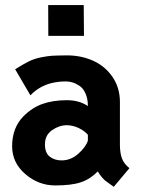

<svg xmlns="http://www.w3.org/2000/svg" viewBox="-20 -718 558 749"><path d="M168 -698.2H306.6L307.6 -578.1H168.5ZM155.3 -154.8Q155.3 -121.6 174.1 -106.9Q192.9 -92.3 220.2 -92.3Q256.3 -92.3 285.4 -118.2Q314.5 -144 322.8 -169.4V-192.4Q309.1 -208 286.4 -218.8Q263.7 -229.5 240.7 -229.5Q210.9 -229.5 183.1 -210.2Q155.3 -190.9 155.3 -154.8ZM447.8 -154.3Q447.8 -120.1 456.1 -99.1Q464.4 -78.1 484.9 -62L423.8 10.7Q418 6.3 406.7 -1.5Q395.5 -9.3 390.1 -13.7Q384.8 -18.1 376.7 -27.6Q368.7 -37.1 361.3 -49.3Q332.5 -19.5 296.1 -7.1Q259.8 5.4 195.3 5.4Q130.4 5.4 78.9 -38.8Q27.3 -83 27.3 -147.5Q27.3 -218.8 70.8 -263.7Q104.5 -297.9 145.5 -312.5Q186.5 -327.1 240.7 -327.1Q289.1 -327.1 322.8 -304.2Q322.8 -332.5 313.7 -353Q304.7 -373.5 290.3 -383.1Q275.9 -392.6 262.9 -396.5Q250 -400.4 236.8 -400.4Q149.9 -400.4 98.6 -346.2L39.1 -447.8Q70.8 -467.8 92.5 -478.5Q114.3 -489.3 140.6 -494.4Q167 -499.5 182.9 -500.5Q198.7 -501.5 240.7 -502Q296.4 -502 343 -481.2Q389.6 -460.4 418.7 -418.2Q447.8 -376 447.8 -319.8Z"/></svg>

Font: Fantasque Sans Mono
Style: Bold
Weight: 700
Monospace: yes
Designer: Jany Belluz
Version: Version 1.8.0 ; ttfautohint (v1.8.2)